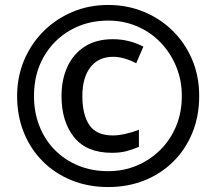

<svg xmlns="http://www.w3.org/2000/svg" viewBox="-20 -744 872 774"><path d="M431 -128Q329 -128 278.5 -191Q228 -254 228 -357Q228 -424 252 -475.5Q276 -527 322 -556.5Q368 -586 435 -586Q500 -586 558 -556L529 -489Q479 -515 436 -515Q377 -515 344.5 -473Q312 -431 312 -357Q312 -281 340.5 -239.5Q369 -198 435 -198Q458 -198 486.5 -204.5Q515 -211 540 -221V-152Q516 -142 491 -135Q466 -128 431 -128ZM416 10Q336 10 269 -17Q202 -44 152.5 -93.5Q103 -143 76 -210Q49 -277 49 -357Q49 -433 76.5 -499.5Q104 -566 154 -616.5Q204 -667 271 -695.5Q338 -724 416 -724Q492 -724 558.5 -697Q625 -670 675.5 -620.5Q726 -571 754.5 -504Q783 -437 783 -357Q783 -277 756 -210Q729 -143 679.5 -93.5Q630 -44 563 -17Q496 10 416 10ZM416 -54Q478 -54 531.5 -76.5Q585 -99 626 -139.5Q667 -180 690 -235.5Q713 -291 713 -357Q713 -420 690.5 -475Q668 -530 628 -572Q588 -614 533.5 -637.5Q479 -661 416 -661Q331 -661 263 -622Q195 -583 156 -514.5Q117 -446 117 -357Q117 -291 139 -235.5Q161 -180 201 -139.5Q241 -99 295.5 -76.5Q350 -54 416 -54Z"/></svg>

Font: Noto Sans Bamum
Style: Regular
Weight: 400
Designer: Monotype Design Team
Foundry: Monotype Imaging Inc.
Version: Version 2.001